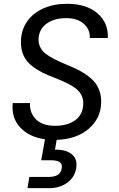

<svg xmlns="http://www.w3.org/2000/svg" viewBox="-20 -726 622 1006"><path d="M509.8 -184.1Q506.8 -103.5 443.4 -50Q379.9 3.4 276.9 6.8L268.1 58.1Q326.7 57.1 357.2 83Q387.7 108.9 378.9 157.2Q370.6 204.1 331.5 231.9Q292.5 259.8 238.8 259.8H124L133.8 201.2H231Q264.2 201.2 281.5 190.9Q298.8 180.7 303.2 157.2Q307.6 134.3 293.7 124Q279.8 113.8 247.1 113.8H195.8L215.8 3.9Q131.8 -8.3 85.2 -58.8Q38.6 -109.4 46.9 -186H137.2Q133.8 -137.2 167.2 -102.1Q200.7 -66.9 268.1 -66.9Q334 -66.9 373.5 -95.7Q413.1 -124.5 416 -176.8Q418 -203.6 407.7 -225.1Q397.5 -246.6 378.7 -261.2Q359.9 -275.9 335 -288.3Q310.1 -300.8 282.2 -311.8Q254.4 -322.8 226.6 -334.5Q198.7 -346.2 173.8 -361.8Q148.9 -377.4 129.6 -396.7Q110.4 -416 99.6 -444.8Q88.9 -473.6 89.8 -508.8Q90.3 -566.9 121.1 -612.1Q151.9 -657.2 206.5 -681.6Q261.2 -706.1 331.1 -706.1Q433.6 -706.1 491.2 -655.8Q548.8 -605.5 544.9 -526.9H450.2Q453.6 -568.4 420.7 -599.6Q387.7 -630.9 326.2 -630.9Q263.7 -630.9 224.4 -602.3Q185.1 -573.7 182.1 -523.9Q180.7 -498.5 191.2 -478Q201.7 -457.5 220.9 -443.1Q240.2 -428.7 265.4 -416Q290.5 -403.3 318.6 -391.6Q346.7 -379.9 374.5 -367.2Q402.3 -354.5 427.5 -337.6Q452.6 -320.8 471.7 -300.3Q490.7 -279.8 501.2 -250Q511.7 -220.2 509.8 -184.1Z"/></svg>

Font: Poppins
Style: Italic
Weight: 400
Italic angle: -10°
Designer: Ninad Kale (Devanagari), Jonny Pinhorn (Latin)
Foundry: Indian Type Foundry
Version: Version 3.200;PS 1.000;hotconv 16.6.54;makeotf.lib2.5.65590